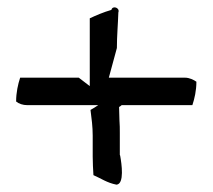

<svg xmlns="http://www.w3.org/2000/svg" viewBox="-20 -553 580 524"><path d="M24 -276C31 -270 42 -266 55 -266H248C241 -261 234 -257 227 -253C230 -230 233 -207 233 -183V-126C233 -109 234 -92 235 -75C256 -66 272 -54 298 -49C320 -51 312 -106 308 -128C307 -130 307 -131 307 -131V-190C307 -201 307 -213 306 -225L305 -261C307 -262 310 -264 312 -266H505C511 -284 516 -306 516 -330C509 -335 497 -341 485 -341H277L299 -422C299 -455 302 -487 303 -519C308 -532 287 -539 284 -526C263 -520 242 -511 225 -503V-318L195 -341H35C29 -323 24 -300 24 -276Z"/></svg>

Font: SolarCharger
Style: 550
Weight: 400
Designer: Mew Too
Foundry: Cannot Into Space Fonts/KineticPlasma Fonts
Version: Version 1.100